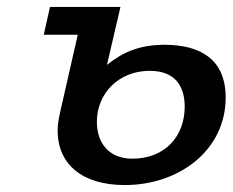

<svg xmlns="http://www.w3.org/2000/svg" viewBox="-20 -520 670 553"><path d="M106 -420H204L153 -196C149 -178 146 -160 146 -144C146 -47 217 13 339 13C498 13 630 -89 630 -239C630 -350 556 -391 454 -391C382 -391 334 -370 288 -333L327 -500H124ZM259 -169C259 -252 323 -316 411 -316C485 -316 512 -271 512 -213C512 -128 456 -63 361 -63C293 -63 259 -109 259 -169Z"/></svg>

Font: Perun Medium Italic
Style: Regular
Weight: 500
Italic angle: -12°
Foundry: Copyright (c) Stefan Peev, Context Ltd, 2016
Version: Version 1.026